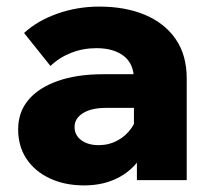

<svg xmlns="http://www.w3.org/2000/svg" viewBox="-20 -546 630 582"><path d="M546 0H395V-104L386 -113V-305Q386 -352 355.5 -376Q325 -400 272 -400Q232 -400 196 -386Q160 -372 133 -346L53 -446Q93 -483 153.5 -504.5Q214 -526 281 -526Q360 -526 419.5 -501Q479 -476 512.5 -427.5Q546 -379 546 -308ZM235 16Q176 16 130.5 -5.5Q85 -27 60 -65Q35 -103 35 -154Q35 -206 66 -243Q97 -280 155 -300.5Q213 -321 292 -321H400V-219H302Q257 -219 231.5 -203Q206 -187 206 -161Q206 -136 226.5 -121Q247 -106 279 -106Q310 -106 336 -120Q362 -134 378.5 -158Q395 -182 398 -212L441 -194Q441 -131 415.5 -83.5Q390 -36 343.5 -10Q297 16 235 16Z"/></svg>

Font: Wix Madefor Display ExtraBold
Style: Regular
Weight: 800
Designer: Dalton Maag Ltd
Foundry: Dalton Maag Ltd
Version: Version 3.100